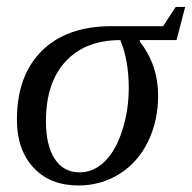

<svg xmlns="http://www.w3.org/2000/svg" viewBox="-20 -536 565 565"><path d="M213.9 -28.8Q255.4 -28.8 288.1 -60.8Q320.8 -92.8 339.8 -152.3Q358.9 -211.9 358.9 -276.9Q358.9 -358.9 334 -418Q231.4 -418 173.3 -355.5Q115.2 -293 115.2 -179.7Q115.2 -107.9 141.1 -68.4Q167 -28.8 213.9 -28.8ZM391.6 -418 391.1 -414.6Q445.3 -343.8 445.3 -255.4Q445.3 -180.2 415.5 -119.1Q385.7 -58.1 331.5 -24.2Q277.3 9.8 210.9 9.8Q127.4 9.8 78.6 -42.7Q29.8 -95.2 29.8 -184.1Q29.8 -313.5 103 -386.2Q176.3 -459 308.6 -459H460L497.1 -515.6H524.9L499.5 -418Z"/></svg>

Font: Tinos
Style: Italic
Weight: 400
Italic angle: -16.333°
Designer: Steve Matteson
Foundry: Monotype Imaging Inc.
Version: Version 1.32